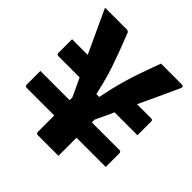

<svg xmlns="http://www.w3.org/2000/svg" viewBox="-188 -838 976 976"><g transform="rotate(45 300.0 -350.0)"><path d="M10 -468H210V-358H21Q18 -358 15.5 -359.5Q13 -361 11.5 -363.5Q10 -366 10 -369Q10 -377 10 -398Q10 -419 10 -439.5Q10 -460 10 -468ZM390 -468H579Q584 -468 587 -465Q590 -462 590 -457Q590 -447 590 -426Q590 -405 590 -385.5Q590 -366 590 -358H390ZM590 -130H21Q16 -130 13 -133Q10 -136 10 -141Q10 -147 10 -167.5Q10 -188 10 -210Q10 -232 10 -240H579Q583 -240 585 -238.5Q587 -237 588.5 -235Q590 -233 590 -229Q590 -220 590 -199Q590 -178 590 -158Q590 -138 590 -130ZM380 -260Q380 -229 380 -195Q380 -161 380 -135Q380 -109 380 -100Q380 -84 380 -58Q380 -32 380 0Q373 0 352 0Q331 0 305.5 0Q280 0 259.5 0Q239 0 231 0Q228 0 225.5 -1.5Q223 -3 221.5 -5Q220 -7 220 -11Q220 -16 220 -41.5Q220 -67 220 -104Q220 -141 220 -182.5Q220 -224 220 -260Q213 -276 199.5 -304.5Q186 -333 167 -373Q148 -413 124.5 -463.5Q101 -514 73.5 -573.5Q46 -633 15 -700Q42 -700 68 -700Q94 -700 120 -700Q146 -700 172 -700Q176 -700 178.5 -698.5Q181 -697 183.5 -695Q186 -693 187 -689Q210 -631 226 -588Q242 -545 254.5 -507.5Q267 -470 278 -427Q289 -384 302 -325L263 -358H346L308 -325Q320 -384 330 -427.5Q340 -471 351.5 -509.5Q363 -548 378.5 -593Q394 -638 417 -700Q456 -700 493 -700Q530 -700 567 -700Q574 -700 577 -695.5Q580 -691 577 -684Q553 -631 528.5 -578.5Q504 -526 479.5 -473Q455 -420 430 -367Q405 -314 380 -260Z"/></g></svg>

Font: Recursive Monospace ExtraBold
Style: Regular
Weight: 800
Version: Version 1.047